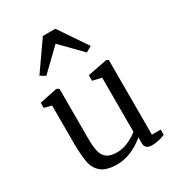

<svg xmlns="http://www.w3.org/2000/svg" viewBox="-205 -992 1042 1133"><g transform="rotate(-30 315.5 -425.5)"><path d="M261 -866H346L476 -674L437 -652L303 -789L161 -652L126 -673ZM53 -496V-531L173 -556L190 -547V-211Q190 -152 198.5 -118.5Q207 -85 230.5 -68.5Q254 -52 298 -52Q340 -52 381.5 -72Q423 -92 441 -110V-478L380 -492V-530L514 -556L527 -548V-40H587V-5Q572 3 546 9Q520 15 499 15Q450 15 450 -25V-66Q406 -29 358.5 -9.5Q311 10 264 10Q192 10 157 -18.5Q122 -47 113 -94.5Q104 -142 103 -224V-483Z"/></g></svg>

Font: Martel
Style: Regular
Weight: 400
Designer: Dan Reynolds
Foundry: Dan Reynolds
Version: Version 1.001; ttfautohint (v1.1) -l 5 -r 5 -G 72 -x 0 -D la